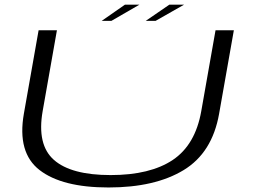

<svg xmlns="http://www.w3.org/2000/svg" viewBox="-20 -805 1100 828"><path d="M448 3.5Q248 3.5 150.8 -71.5Q53.5 -146.5 83 -315L146.5 -674.5H225.5L164 -326Q138.5 -180.5 212.8 -115.2Q287 -50 457 -50Q627.5 -50 725 -115.2Q822.5 -180.5 848 -326L909.5 -674.5H988.5L925 -315Q895.5 -146.5 772 -71.5Q648.5 3.5 448 3.5ZM608.5 -715 710.5 -785H774L651 -715ZM418.5 -715 519 -785H581.5L460.5 -715Z"/></svg>

Font: Anybody UltraExpanded Light
Style: Italic
Weight: 300
Width: 9
Italic angle: -10°
Designer: Tyler Finck
Foundry: Etcetera Type Company
Version: Version 1.010; ttfautohint (v1.8.3) -l 8 -r 50 -G 200 -x 14 